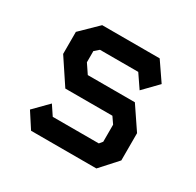

<svg xmlns="http://www.w3.org/2000/svg" viewBox="-124 -690 849 830"><g transform="rotate(30 300.0 -274.5)"><path d="M162 -549H449L512 -457L443 -386L398 -452H207L185 -433V-377L216 -331H451L526 -220V-84L450 0H124L74 -77L143 -147L175 -99H405L418 -115V-200L396 -232H161L78 -357V-467Z"/></g></svg>

Font: Kode Mono SemiBold
Style: Regular
Weight: 600
Monospace: yes
Designer: Isa Ozler
Foundry: Kadena LLC
Version: Version 1.206;gftools[0.9.28]